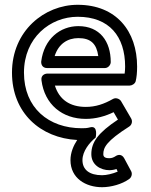

<svg xmlns="http://www.w3.org/2000/svg" viewBox="-20 -548 630 801"><path d="M80 -245C80 -391 190 -478 304 -478C436 -478 502 -396 502 -270C502 -259 501 -248 500 -241H178C168 -241 150 -235 153 -213C166 -112 240 -52 338 -52C380 -52 419 -63 454 -80L472 -49C391 5 361 44 361 95C361 141 401 162 436 162C446 162 458 160 466 157L471 168C450 177 424 183 406 183C353 183 324 160 324 120C324 83 353 47 379 26C379 26 391 -25 357 -17C342 -13 333 -13 321 -13C183 -13 80 -98 80 -245ZM30 -245C30 -76 150 28 302 36C287 59 274 88 274 120C274 196 338 233 406 233C442 233 489 221 520 198C529 191 533 177 527 166L498 112C488 94 472 97 463 103C454 109 446 112 436 112C416 112 411 105 411 95C411 68 423 41 519 -20C530 -27 534 -42 527 -54L485 -126C479 -136 463 -142 451 -135C414 -114 379 -102 338 -102C271 -102 227 -133 209 -191H521C530 -191 543 -198 546 -209C550 -225 552 -245 552 -270C552 -418 465 -528 304 -528C165 -528 30 -419 30 -245ZM177 -264H417C432 -264 442 -278 442 -289C442 -376 396 -439 307 -439C231 -439 164 -386 152 -292C151 -282 155 -264 177 -264ZM208 -314C224 -365 262 -389 307 -389C359 -389 383 -365 390 -314Z"/></svg>

Font: Falling Sky
Style: ExtOu
Weight: 400
Designer: Paul D. Hunt
Foundry: Adobe Systems Incorporated
Version: Version 1.02